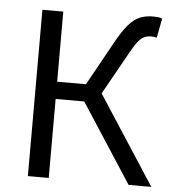

<svg xmlns="http://www.w3.org/2000/svg" viewBox="-53 -794 754 843"><g transform="rotate(5 324.0 -373.0)"><path d="M101 0V-733H193V-424H320L423 -610Q454 -667 479 -696Q504 -725 529.5 -735.5Q555 -746 587 -746Q598 -746 609 -745Q620 -744 628 -740L612 -655Q604 -657 597.5 -657.5Q591 -658 586 -658Q570 -658 556 -651.5Q542 -645 527 -625.5Q512 -606 490 -565L392 -390L645 0H545L319 -348H193V0Z"/></g></svg>

Font: Noto Sans KR
Style: Regular
Weight: 400
Designer: Ryoko NISHIZUKA  (kana, bopomofo & ideographs); Paul D. Hunt (Latin, Greek & Cyrillic); Sandoll Communications , Soo-you
Foundry: Adobe
Version: Version 2.004-H2;hotconv 1.0.118;makeotfexe 2.5.65603